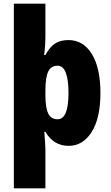

<svg xmlns="http://www.w3.org/2000/svg" viewBox="-20 -831 600 1040"><path d="M524 -327Q524 -191 476.5 -116Q429 -41 352 -41Q270 -41 226 -117H220Q222 -86 224 -61Q226 -36 226 -20V189H55V-811H226V-644Q226 -582 219 -533H226Q251 -579 280 -596.5Q309 -614 351 -614Q431 -614 477.5 -538.5Q524 -463 524 -327ZM351 -326Q351 -475 292 -475Q256 -475 241 -443Q226 -411 226 -341V-314Q226 -248 241 -216.5Q256 -185 292 -185Q351 -185 351 -326Z"/></svg>

Font: Noto Sans Tamil UI Condensed Black
Style: Regular
Weight: 900
Width: 3
Designer: Jelle Bosma - Monotype Design Team
Foundry: Monotype Imaging Inc.
Version: Version 2.004; ttfautohint (v1.8.4.7-5d5b)